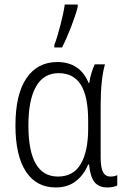

<svg xmlns="http://www.w3.org/2000/svg" viewBox="-20 -815 545 845"><path d="M48 -263Q48 -400 96.5 -471Q145 -542 232 -542Q332 -542 370 -450H373Q379 -493 397 -532H442Q423 -467 423 -348V-123Q423 -77 433.5 -57.5Q444 -38 465 -38Q483 -38 496 -44V1Q490 5 478 7.5Q466 10 453 10Q415 10 396 -13.5Q377 -37 372 -91H368Q349 -45 313.5 -17.5Q278 10 225 10Q140 10 94 -60Q48 -130 48 -263ZM368 -249V-284Q368 -390 336 -441.5Q304 -493 238 -493Q172 -493 138.5 -434Q105 -375 105 -263Q105 -38 235 -38Q303 -38 335.5 -93.5Q368 -149 368 -249ZM219 -617Q231 -647 245.5 -703Q260 -759 265 -795H322V-784Q312 -746 292.5 -695.5Q273 -645 253 -606H219Z"/></svg>

Font: Noto Sans Display Light Narrow
Style: Regular
Weight: 300
Width: 4
Designer: Monotype Design team
Foundry: Monotype Imaging Inc.
Version: Version 1.000